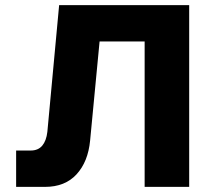

<svg xmlns="http://www.w3.org/2000/svg" viewBox="-20 -730 827 750"><path d="M43 0V-142H100Q129 -142 145 -161Q161 -180 165 -215L211 -710H719V0H545V-568H369L332 -181Q324 -98 279 -49Q234 0 156 0Z"/></svg>

Font: Geist ExtBd
Style: Regular
Weight: 400
Designer: Basement.studio, Andrés Briganti, Mateo Zaragoza
Foundry: Basement.studio, Vercel, Andrés Briganti, Guido Ferreyra, Mateo Zaragoza
Version: Version 1.401